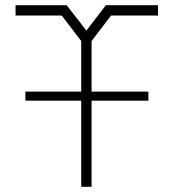

<svg xmlns="http://www.w3.org/2000/svg" viewBox="-20 -720 669 740"><path d="M333 -562V-367H552V-332H333V0H293V-332H78V-367H293V-562L218 -660H40V-700H237L313 -602L388 -700H589V-660H408Z"/></svg>

Font: Turret Road Light
Style: Regular
Weight: 300
Designer: Noponies
Foundry: Noponies
Version: Version 1.001; ttfautohint (v1.8)